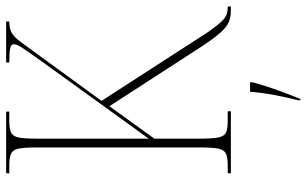

<svg xmlns="http://www.w3.org/2000/svg" viewBox="-202 -552 975 610"><g transform="rotate(-90 285.0 -246.5)"><path d="M40 0V-10H66Q91 -10 103 -16Q115 -22 118.5 -40.5Q122 -59 122 -98V-617Q122 -655 118.5 -673.5Q115 -692 103 -698Q91 -704 66 -704H40V-714H236V-704H206Q181 -704 169 -698Q157 -692 153.5 -673.5Q150 -655 150 -617V-261L394 -599Q427 -645 438.5 -662.5Q450 -680 450 -690Q450 -698 437.5 -701Q425 -704 392 -704V-714H522V-704Q500 -704 486.5 -696.5Q473 -689 457 -667.5Q441 -646 410 -603L270 -411L487 -75Q508 -45 520.5 -31.5Q533 -18 543.5 -14Q554 -10 567 -10H570V0H558Q537 0 521 -6.5Q505 -13 487 -33Q469 -53 442 -94L253 -386L150 -243V-101Q150 -61 153.5 -41.5Q157 -22 168.5 -16Q180 -10 206 -10H237V0ZM272 213Q281 179 288.5 139Q296 99 299 61H329V70Q317 113 302.5 152.5Q288 192 276 221H272Z"/></g></svg>

Font: Noto Serif Display Condensed Thin
Style: Regular
Weight: 100
Width: 3
Designer: Monotype Design Team
Foundry: Monotype Imaging Inc.
Version: Version 2.009